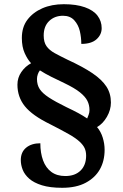

<svg xmlns="http://www.w3.org/2000/svg" viewBox="-20 -780 584 914"><path d="M276 114Q218 114 179.5 102Q141 90 119 70.5Q97 51 88 28Q79 5 79 -18Q79 -56 104.5 -77Q130 -98 172 -98Q172 -52 185 -16.5Q198 19 224.5 38.5Q251 58 291 58Q337 58 363.5 32Q390 6 390 -39Q390 -59 383 -74.5Q376 -90 358 -106.5Q340 -123 306.5 -142Q273 -161 218 -189Q134 -230 98.5 -274Q63 -318 63 -377Q63 -410 81.5 -437Q100 -464 128 -479Q111 -497 97.5 -527Q84 -557 84 -599Q84 -651 110.5 -686Q137 -721 181.5 -740.5Q226 -760 284 -760Q343 -760 384 -745.5Q425 -731 444.5 -705Q464 -679 464 -646Q464 -615 439.5 -593Q415 -571 367 -571Q367 -602 360 -632Q353 -662 333.5 -683.5Q314 -705 280 -705Q240 -705 214 -680Q188 -655 188 -611Q188 -579 201.5 -560Q215 -541 240.5 -527Q266 -513 301 -496Q375 -462 420 -431.5Q465 -401 486.5 -368Q508 -335 508 -292Q508 -257 489 -224Q470 -191 442 -175Q460 -154 469 -125Q478 -96 478 -67Q478 -14 455.5 26Q433 66 388 90Q343 114 276 114ZM395 -216Q398 -224 402 -234Q406 -244 406 -256Q406 -280 396 -300Q386 -320 360.5 -340.5Q335 -361 285 -385Q253 -400 224 -414.5Q195 -429 170 -445Q164 -438 160 -426.5Q156 -415 156 -404Q156 -376 169 -356Q182 -336 212.5 -316Q243 -296 296 -270Q330 -254 353 -241.5Q376 -229 395 -216Z"/></svg>

Font: Noto Serif Hentaigana EL
Style: Regular
Weight: 400
Designer: Kazuhiro Yamada
Foundry: nipponia
Version: Version 1.000